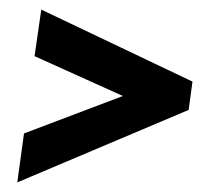

<svg xmlns="http://www.w3.org/2000/svg" viewBox="-20 -418 453 400"><path d="M236 -218 52 -301 66 -398 381 -248 373 -189 16 -38 30 -140Z"/></svg>

Font: Genos Thin ExtraBold
Style: Italic
Weight: 800
Italic angle: -8°
Version: Version 1.010